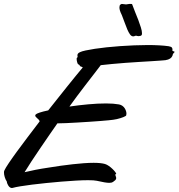

<svg xmlns="http://www.w3.org/2000/svg" viewBox="-100 -922 893 960"><path d="M481 -53.2Q481 -50.8 479 -50.8Q476.1 -50.8 476.1 -48.8Q476.1 -46.4 478.5 -41.3Q481 -36.1 481 -30.8Q481 -25.9 476.1 -21Q472.7 -18.6 470 -16.1Q467.3 -13.7 464.1 -11.7Q460.9 -9.8 456.8 -8.8Q452.6 -7.8 445.8 -7.8Q437 -7.8 422.1 -10.3Q407.2 -12.7 383.8 -18.1Q370.6 -21 340.8 -21Q314.9 -21 280 -19Q245.1 -17.1 207.3 -13.9Q169.4 -10.7 131.1 -6.8Q92.8 -2.9 59.8 1.2Q26.9 5.4 1.7 9.5Q-23.4 13.7 -35.2 17.1Q-37.1 18.1 -40 18.1Q-45.4 18.1 -49.8 15.1Q-54.2 12.2 -57.6 7.3Q-61 2.4 -63.2 -3.2Q-65.4 -8.8 -65.9 -14.2Q-72.8 -24.4 -76.4 -36.9Q-80.1 -49.3 -80.1 -59.1Q-80.1 -62 -79.8 -64.7Q-79.6 -67.4 -78.1 -69.8Q-72.8 -81.5 -56.6 -105.7Q-40.5 -129.9 -16.6 -162.6Q7.3 -195.3 36.9 -234.4Q66.4 -273.4 98.1 -314.9Q98.1 -315.9 97.7 -316.4Q97.2 -316.9 97.2 -317.9Q96.2 -321.3 92.8 -324.5Q89.4 -327.6 85.7 -331.1Q82 -334.5 79.1 -337.6Q76.2 -340.8 76.2 -344.2Q76.2 -347.2 79.1 -350.1Q83 -354 99.1 -359.4Q115.2 -364.7 141.1 -370.1Q166 -401.4 190.2 -431.9Q214.4 -462.4 236.6 -490.2Q258.8 -518.1 278.6 -542.2Q298.3 -566.4 314 -585L306.2 -588.9Q302.7 -589.4 301.3 -590.8Q299.8 -592.3 298.8 -594Q297.9 -595.7 296.6 -597.4Q295.4 -599.1 292 -600.1Q290 -600.6 288.6 -603.5Q287.1 -606.4 285.9 -610.6Q284.7 -614.7 283.9 -619.4Q283.2 -624 283.2 -627.9Q283.2 -631.8 285.2 -633.8Q288.1 -635.3 288.1 -637.2Q288.1 -639.6 287.6 -641.6Q287.1 -643.6 287.1 -646Q287.1 -648.9 289.3 -653.1Q291.5 -657.2 299.8 -661.1Q308.6 -665.5 328.1 -669.7Q347.7 -673.8 374.3 -678Q400.9 -682.1 433.3 -685.5Q465.8 -689 500.5 -691.4Q535.2 -693.8 570.8 -695.3Q606.4 -696.8 639.2 -696.8Q669.4 -696.8 696 -695.3Q722.7 -693.8 743.2 -690.9Q755.9 -688.5 759 -684.6Q762.2 -680.7 762.2 -675.8Q762.2 -670.4 762.2 -668.7Q762.2 -667 763.2 -667Q766.1 -665.5 769.5 -665Q772.9 -664.6 772.9 -662.1Q772.9 -661.1 771 -659.2Q768.1 -656.2 766.8 -654.8Q765.6 -653.3 764.9 -652.1Q764.2 -650.9 763.7 -648.9Q763.2 -647 762.2 -643.1Q758.8 -634.8 750.5 -629.2Q742.2 -623.5 727.1 -621.1Q722.2 -620.6 703.4 -619.1Q684.6 -617.7 657 -616Q629.4 -614.3 595.5 -612.3Q561.5 -610.4 527.3 -607.7Q493.2 -605 460.9 -602.1Q428.7 -599.1 403.8 -596.2Q388.2 -575.7 368.2 -549.8Q348.1 -523.9 326.9 -496.3Q305.7 -468.8 284.9 -440.9Q264.2 -413.1 247.1 -389.2Q293 -396 341.1 -400.4Q389.2 -404.8 430.2 -404.8Q448.7 -404.8 465.1 -403.6Q481.4 -402.3 495.1 -399.9Q504.9 -397.9 512 -392.8Q519 -387.7 523.4 -380.9Q527.8 -374 530 -366.9Q532.2 -359.9 532.2 -354Q532.2 -349.6 531.2 -346.2Q530.3 -342.8 527.8 -341.8Q523.9 -339.4 516.8 -336.4Q509.8 -333.5 501.5 -331.1Q493.2 -328.6 483.9 -326.4Q474.6 -324.2 465.8 -323.2Q460.9 -322.3 443.1 -320.6Q425.3 -318.8 400.4 -316.9Q375.5 -314.9 345.5 -313Q315.4 -311 286.1 -309.3Q256.8 -307.6 230.7 -306.4Q204.6 -305.2 187 -305.2Q170.4 -281.7 147.9 -249Q125.5 -216.3 102.1 -182.1Q78.6 -147.9 57.6 -115.7Q36.6 -83.5 22.9 -61Q47.4 -66.9 76.9 -72.8Q106.4 -78.6 143.1 -84Q173.3 -88.9 204.1 -93.3Q234.9 -97.7 263.9 -100.8Q293 -104 319.6 -106Q346.2 -107.9 368.2 -107.9Q404.3 -107.9 424.8 -102.1Q434.6 -99.1 444.6 -92Q454.6 -85 462.6 -77.1Q470.7 -69.3 475.8 -62.5Q481 -55.7 481 -53.2ZM509.3 -846.2Q502.4 -859.9 499.8 -868.9Q497.1 -877.9 497.1 -884.3Q497.1 -895.5 502 -898.9Q506.8 -902.3 509.3 -902.3Q510.3 -902.3 513.2 -901.9Q516.1 -901.4 519.5 -901.1Q522.9 -900.9 525.9 -900.4Q528.8 -899.9 530.3 -899.9Q531.7 -899.9 538.6 -901.1Q545.4 -902.3 546.9 -902.3H554.2Q556.6 -902.3 558.3 -902.1Q560.1 -901.9 561 -899.9Q566.9 -882.8 575.4 -862.3Q584 -841.8 591.6 -821.8Q599.1 -801.8 604.5 -784.4Q609.9 -767.1 609.9 -756.3Q609.9 -750 608.9 -748Q607.4 -744.1 602.5 -742.7Q597.7 -741.2 593.3 -741.2Q587.9 -741.2 585.9 -742.2Q584.5 -743.2 582.5 -743.2Q580.6 -743.2 579.1 -743.2Q574.7 -743.2 573 -741.7Q571.3 -740.2 565.9 -740.2Q557.1 -740.2 550 -750Q543 -759.8 536.4 -775.1Q529.8 -790.5 523.2 -809.3Q516.6 -828.1 509.3 -846.2Z"/></svg>

Font: Oregano
Style: Italic
Weight: 400
Italic angle: -12°
Designer: Astigmatic (AOETI)
Foundry: Astigmatic (AOETI)
Version: Version 1.000